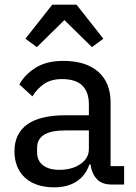

<svg xmlns="http://www.w3.org/2000/svg" viewBox="-20 -791 581 823"><path d="M459 0Q416 0 394.5 -24Q373 -48 368 -86H363Q347 -38 308 -13Q269 12 213 12Q132 12 87 -29.5Q42 -71 42 -143Q42 -218 96.5 -257.5Q151 -297 263 -297H361V-344Q361 -396 333 -424Q305 -452 246 -452Q200 -452 169.5 -431.5Q139 -411 119 -378L63 -429Q86 -471 132.5 -500.5Q179 -530 251 -530Q348 -530 401 -483.5Q454 -437 454 -352V-79H512V0ZM234 -63Q289 -63 325 -88Q361 -113 361 -152V-232H262Q198 -232 168.5 -213Q139 -194 139 -158V-138Q139 -102 164.5 -82.5Q190 -63 234 -63ZM308 -771 423 -625 374 -589 256 -705 138 -589 89 -625 204 -771Z"/></svg>

Font: IBM Plex Sans Devanagari Text
Style: Regular
Weight: 450
Designer: Mike Abbink, Paul van der Laan, Pieter van Rosmalen, Erin McLaughlin
Foundry: Bold Monday
Version: Version 1.1